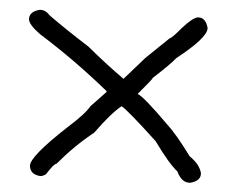

<svg xmlns="http://www.w3.org/2000/svg" viewBox="-20 -432 487 397"><path d="M61.5 -411.6H63.5Q74.2 -411.6 83 -399.9Q112.3 -374.5 163.1 -335.4Q200.7 -298.3 235.4 -269L280.3 -312L331.1 -353Q335 -353 356.4 -374.5Q379.4 -396 389.6 -396Q405.3 -396 409.2 -374.5V-372.6Q406.7 -352.5 344.7 -312Q333.5 -299.8 295.9 -271Q295.9 -268.6 264.6 -237.8Q276.9 -232.4 325.2 -175.3Q344.2 -154.8 372.1 -108.9Q392.6 -92.3 395.5 -73.7Q395.5 -58.1 374 -54.2H372.1Q355.5 -54.2 346.7 -77.6Q329.1 -94.2 301.8 -140.1Q244.6 -203.6 231.4 -212.4Q209.5 -197.8 174.8 -157.7Q134.3 -130.9 96.7 -93.3Q91.3 -93.3 75.2 -71.8Q68.8 -67.9 63.5 -67.9Q42 -71.3 42 -89.4Q42 -108.4 120.1 -169.4Q156.2 -196.3 167 -212.4L200.2 -241.7V-243.7Q134.3 -307.6 63.5 -360.8Q40 -380.9 40 -392.1Q40 -407.7 61.5 -411.6Z"/></svg>

Font: CEF Fonts CJK
Style: Regular
Weight: 400
Designer: PartyBoss (派对大魔王)
Version: Release 2.25